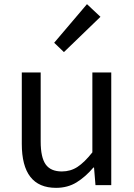

<svg xmlns="http://www.w3.org/2000/svg" viewBox="-20 -892 647 925"><path d="M250 13Q85 13 85 -199V-543H176V-210Q176 -134 200 -100Q224 -66 278 -66Q320 -66 353.5 -88Q387 -110 425 -158V-543H516V0H440L433 -85H430Q392 -40 349 -13.5Q306 13 250 13ZM288 -641 241 -686 399 -872 464 -811Z"/></svg>

Font: Source Han Sans & Saira Hybrid
Style: Regular
Weight: 400
Designer: Ryoko NISHIZUKA 西塚涼子 (kana & ideographs); Paul D. Hunt (Latin, Greek & Cyrillic); Wenlong ZHANG 张文龙 (bopomofo); Sandoll 
Foundry: Adobe Systems Incorporated
Version: Version 1.00;August 2, 2021;FontCreator 13.0.0.2675 64-bit